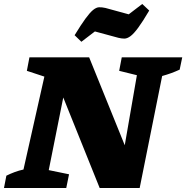

<svg xmlns="http://www.w3.org/2000/svg" viewBox="-52 -945 936 965"><path d="M560 -657H864L851 -595Q829 -585 808.5 -577.5Q788 -570 763 -563L650 0H449L266 -455L193 -90L295 -69L281 0H-32L-20 -62Q0 -72 21.5 -80Q43 -88 66 -93L171 -560L83 -589L96 -657H396L575 -215L636 -567L547 -589ZM357 -735 323 -768Q356 -822 378 -852Q400 -882 416 -895Q432 -908 446 -908.5Q460 -909 478 -905L595 -873L663 -925L698 -892Q665 -836 642.5 -805.5Q620 -775 603.5 -763Q587 -751 573 -751Q559 -751 543 -755L425 -787Z"/></svg>

Font: Piazzolla ExtraBold
Style: Italic
Weight: 800
Italic angle: -11.3°
Designer: Juan Pablo del Peral
Foundry: Huerta Tipografica
Version: Version 1.330